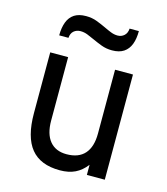

<svg xmlns="http://www.w3.org/2000/svg" viewBox="-110 -804 782 901"><g transform="rotate(15 281.5 -353.5)"><path d="M264 12Q169.5 12 123.8 -44Q78 -100 78 -216V-511H165V-203Q165 -138 193.5 -103.5Q222 -69 275 -69Q333.5 -69 363.2 -102.5Q393 -136 393 -201V-511H480V0H393V-49Q368.5 -17.5 337.8 -2.8Q307 12 264 12ZM355 -595Q327 -595 303.2 -604Q279.5 -613 259 -622.5Q241 -631 224.2 -637.5Q207.5 -644 190 -644Q171.5 -644 158 -632.8Q144.5 -621.5 143 -599H98Q98 -636.5 108.2 -663.5Q118.5 -690.5 140.2 -704.8Q162 -719 197 -719Q226 -719 250.2 -709.8Q274.5 -700.5 295.5 -690.5Q313 -682 329.5 -675.5Q346 -669 362 -669Q381 -669 394.2 -680.8Q407.5 -692.5 409 -715H454Q454 -677.5 443.8 -650.8Q433.5 -624 411.8 -609.5Q390 -595 355 -595Z"/></g></svg>

Font: Undotted
Style: Regular
Weight: 400
Designer: Delve Withrington, Dave Bailey, Thomas Jockin
Foundry: Delve Fonts LLC
Version: Version 4.000